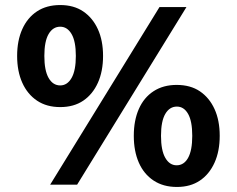

<svg xmlns="http://www.w3.org/2000/svg" viewBox="-20 -733 940 762"><path d="M219 -713Q273 -713 310.5 -687.5Q348 -662 368.5 -617Q389 -572 389 -511Q389 -450 368.5 -404.5Q348 -359 310.5 -333.5Q273 -308 219 -308Q165 -308 127 -333.5Q89 -359 68.5 -404.5Q48 -450 48 -511Q48 -572 68.5 -617.5Q89 -663 127 -688Q165 -713 219 -713ZM219 -627Q190 -627 173 -598Q156 -569 156 -511Q156 -453 173 -423.5Q190 -394 219 -394Q247 -394 264 -423.5Q281 -453 281 -511Q281 -569 264 -598Q247 -627 219 -627ZM179 0 613 -705H720L286 0ZM681 -396Q736 -396 773.5 -370.5Q811 -345 831.5 -300Q852 -255 852 -194Q852 -133 831.5 -87.5Q811 -42 773.5 -16.5Q736 9 682 9Q628 9 589.5 -16.5Q551 -42 531 -87.5Q511 -133 511 -194Q511 -255 531 -300.5Q551 -346 589.5 -371Q628 -396 681 -396ZM682 -310Q653 -310 636 -281Q619 -252 619 -194Q619 -136 636 -106.5Q653 -77 681 -77Q710 -77 726.5 -106.5Q743 -136 743 -194Q743 -252 726.5 -281Q710 -310 682 -310Z"/></svg>

Font: TikTok Sans 24pt
Style: Bold
Weight: 700
Version: Version 4.000